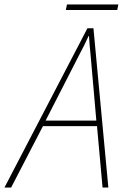

<svg xmlns="http://www.w3.org/2000/svg" viewBox="-77 -843 563 863"><path d="M-57 0 316 -716H343L410 0H384L359 -276H116L-27 0ZM128 -301H356L330 -598Q328 -618 326 -639.5Q324 -661 323 -681H321Q312 -661 302 -640.5Q292 -620 280 -598ZM219 -798 224 -823H455L450 -798Z"/></svg>

Font: Noto Sans SemiCondensed Thin
Style: Italic
Weight: 100
Width: 4
Italic angle: -12°
Designer: Monotype Design Team
Foundry: Monotype Imaging Inc.
Version: Version 2.013; ttfautohint (v1.8.4.7-5d5b)